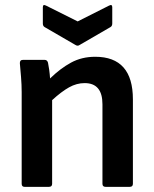

<svg xmlns="http://www.w3.org/2000/svg" viewBox="-20 -724 598 744"><path d="M75 0Q64 0 64 -12V-367Q64 -395 61.5 -426Q59 -457 57 -478Q56 -492 69 -492H153Q163 -492 166 -481Q168 -472 170.5 -454.5Q173 -437 174 -420Q214 -459 255.5 -481.5Q297 -504 349 -504Q495 -504 495 -339V-12Q495 0 483 0H389Q377 0 377 -12V-320Q377 -402 308 -402Q277 -402 247.5 -385.5Q218 -369 182 -336V-12Q182 0 170 0ZM272 -550 153 -619Q146 -623 146 -633V-696Q146 -709 159 -702L281 -641L402 -702Q415 -709 415 -696V-633Q415 -623 408 -619L289 -550Q281 -544 272 -550Z"/></svg>

Font: Sofia Sans
Style: Bold
Weight: 700
Designer: Botio Nikoltchev, Ani Petrova
Foundry: lettersoup
Version: Version 4.100; ttfautohint (v1.8.4.7-5d5b)